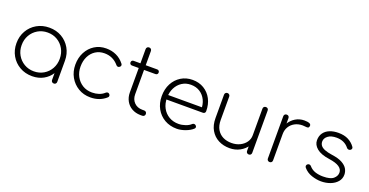

<svg xmlns="http://www.w3.org/2000/svg" viewBox="-32 -1397 3994 2080"><g transform="rotate(20 1965.5 -357.0)"><path d="M340 6Q260 6 196.5 -30.5Q133 -67 96.5 -130.5Q60 -194 60 -273Q60 -353 96.5 -416.5Q133 -480 196.5 -516.5Q260 -553 340 -553Q420 -553 483 -516.5Q546 -480 582.5 -416.5Q619 -353 619 -273L594 -233Q594 -165 560.5 -111Q527 -57 470 -25.5Q413 6 340 6ZM340 -50Q403 -50 452.5 -79.5Q502 -109 530.5 -159.5Q559 -210 559 -273Q559 -337 530.5 -387.5Q502 -438 452.5 -467.5Q403 -497 340 -497Q278 -497 228 -467.5Q178 -438 149 -387.5Q120 -337 120 -273Q120 -210 149 -159.5Q178 -109 228 -79.5Q278 -50 340 -50ZM590 0Q576 0 567.5 -8.5Q559 -17 559 -30V-213L578 -273H619V-30Q619 -17 611 -8.5Q603 0 590 0Z M1011 6Q933 6 871.5 -31Q810 -68 774.5 -131Q739 -194 739 -273Q739 -353 772 -416Q805 -479 863 -515.5Q921 -552 996 -552Q1060 -552 1113 -527.5Q1166 -503 1205 -453Q1213 -443 1211 -432Q1209 -421 1198 -414Q1189 -407 1178 -408.5Q1167 -410 1159 -420Q1095 -496 996 -496Q937 -496 892.5 -467Q848 -438 823.5 -388Q799 -338 799 -273Q799 -210 826 -159.5Q853 -109 900.5 -79.5Q948 -50 1011 -50Q1052 -50 1088.5 -62Q1125 -74 1152 -99Q1161 -107 1172 -108Q1183 -109 1191 -101Q1201 -92 1201.5 -80.5Q1202 -69 1193 -61Q1120 6 1011 6Z M1586 0Q1531 -1 1488 -25.5Q1445 -50 1421 -93.5Q1397 -137 1397 -192V-690Q1397 -704 1405.5 -712.5Q1414 -721 1427 -721Q1441 -721 1449.5 -712.5Q1458 -704 1458 -690V-192Q1458 -134 1494 -97.5Q1530 -61 1587 -61H1609Q1623 -61 1631.5 -52.5Q1640 -44 1640 -30Q1640 -17 1631.5 -8.5Q1623 0 1609 0ZM1319 -473Q1307 -473 1299.5 -480.5Q1292 -488 1292 -500Q1292 -512 1299.5 -519.5Q1307 -527 1319 -527H1590Q1602 -527 1609.5 -519.5Q1617 -512 1617 -500Q1617 -488 1609.5 -480.5Q1602 -473 1590 -473Z M2007 5Q1928 5 1866.5 -30.5Q1805 -66 1770 -129Q1735 -192 1735 -273Q1735 -355 1768 -417.5Q1801 -480 1859 -516Q1917 -552 1992 -552Q2066 -552 2123 -517.5Q2180 -483 2212 -422.5Q2244 -362 2244 -283Q2244 -270 2236 -262.5Q2228 -255 2215 -255H1775V-307H2231L2187 -274Q2189 -339 2165 -389Q2141 -439 2096.5 -467.5Q2052 -496 1992 -496Q1935 -496 1890.5 -467.5Q1846 -439 1820.5 -389Q1795 -339 1795 -273Q1795 -208 1822 -158Q1849 -108 1897 -79.5Q1945 -51 2007 -51Q2046 -51 2085.5 -64.5Q2125 -78 2148 -100Q2156 -108 2167.5 -108.5Q2179 -109 2187 -102Q2198 -93 2198.5 -82Q2199 -71 2189 -62Q2157 -33 2105.5 -14Q2054 5 2007 5Z M2617 7Q2545 7 2488 -22.5Q2431 -52 2397.5 -109Q2364 -166 2364 -248V-517Q2364 -530 2372.5 -538.5Q2381 -547 2394 -547Q2407 -547 2415.5 -538.5Q2424 -530 2424 -517V-248Q2424 -183 2449.5 -139.5Q2475 -96 2518.5 -74.5Q2562 -53 2617 -53Q2671 -53 2714 -74Q2757 -95 2782 -130.5Q2807 -166 2807 -211H2857Q2853 -149 2820 -99.5Q2787 -50 2734.5 -21.5Q2682 7 2617 7ZM2837 0Q2824 0 2815.5 -8.5Q2807 -17 2807 -30V-517Q2807 -531 2815.5 -539Q2824 -547 2837 -547Q2851 -547 2859 -539Q2867 -531 2867 -517V-30Q2867 -17 2859 -8.5Q2851 0 2837 0Z M3067 -334Q3073 -398 3102 -447.5Q3131 -497 3177 -525Q3223 -553 3279 -553Q3317 -553 3338 -544Q3359 -535 3354 -512Q3351 -497 3340 -494Q3329 -491 3313.5 -493.5Q3298 -496 3279 -496Q3229 -496 3190 -475Q3151 -454 3129 -417.5Q3107 -381 3107 -334ZM3077 0Q3064 0 3055.5 -8.5Q3047 -17 3047 -30V-517Q3047 -531 3055.5 -539Q3064 -547 3077 -547Q3091 -547 3099 -539Q3107 -531 3107 -517V-30Q3107 -17 3099 -8.5Q3091 0 3077 0Z M3671 6Q3619 6 3562 -13Q3505 -32 3467 -77Q3459 -87 3460.5 -98.5Q3462 -110 3473 -118Q3483 -125 3494.5 -123Q3506 -121 3513 -112Q3542 -78 3583.5 -64.5Q3625 -51 3674 -51Q3758 -51 3793 -81Q3828 -111 3828 -151Q3828 -190 3790.5 -215.5Q3753 -241 3675 -252Q3575 -266 3527 -306Q3479 -346 3479 -399Q3479 -449 3504 -483.5Q3529 -518 3572.5 -535.5Q3616 -553 3672 -553Q3740 -553 3787 -528.5Q3834 -504 3863 -463Q3871 -453 3868.5 -441.5Q3866 -430 3853 -423Q3843 -418 3832 -420Q3821 -422 3813 -432Q3788 -464 3752.5 -480.5Q3717 -497 3670 -497Q3607 -497 3572 -470Q3537 -443 3537 -405Q3537 -379 3551.5 -359.5Q3566 -340 3599 -326.5Q3632 -313 3687 -305Q3762 -295 3805.5 -271Q3849 -247 3867.5 -215.5Q3886 -184 3886 -148Q3886 -101 3856 -66Q3826 -31 3777 -12.5Q3728 6 3671 6Z"/></g></svg>

Font: ComfortaaLight
Style: Regular
Weight: 300
Designer: Johan Aakerlund
Foundry: Johan Aakerlund
Version: Version 3.104; ttfautohint (v1.8.1.43-b0c9)